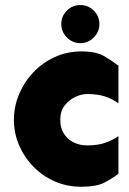

<svg xmlns="http://www.w3.org/2000/svg" viewBox="-20 -713 501 748"><path d="M296.9 14.6Q241.2 14.6 193.4 -6.3Q145.5 -27.3 109.9 -64Q74.2 -100.6 54.2 -147.5Q34.2 -194.3 34.2 -246.1Q34.2 -297.9 54.2 -345.7Q74.2 -393.6 109.9 -431.2Q145.5 -468.8 193.4 -490.7Q241.2 -512.7 296.9 -512.7Q354.5 -512.7 385.3 -494.6Q416 -476.6 441.4 -457V-310.5Q418.9 -327.1 390.1 -336.9Q361.3 -346.7 319.3 -346.7Q296.9 -346.7 272.5 -335Q248 -323.2 231.4 -301.3Q214.8 -279.3 214.8 -246.1Q214.8 -213.9 229.5 -191.4Q244.1 -168.9 268.1 -157.7Q292 -146.5 319.3 -146.5Q361.3 -146.5 390.1 -156.7Q418.9 -167 441.4 -182.6V-36.1Q416 -16.6 385.3 -1Q354.5 14.6 296.9 14.6ZM293 -544.9Q262.7 -544.9 240.7 -566.9Q218.8 -588.9 218.8 -619.1Q218.8 -650.4 240.7 -671.9Q262.7 -693.4 293 -693.4Q323.2 -693.4 345.2 -671.9Q367.2 -650.4 367.2 -619.1Q367.2 -588.9 345.2 -566.9Q323.2 -544.9 293 -544.9Z"/></svg>

Font: Sen ExtraBold
Style: Regular
Weight: 800
Version: Version 2.000;gftools[0.9.31]